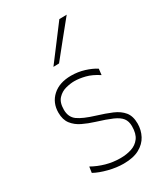

<svg xmlns="http://www.w3.org/2000/svg" viewBox="-194 -865 835 960"><g transform="rotate(-30 223.0 -385.0)"><path d="M229 9Q188 9 143 -2.5Q98 -14 67 -31L72 -65Q106.5 -45.5 146.5 -34.2Q186.5 -23 229 -23Q264 -23 293.2 -32.5Q322.5 -42 340.2 -65.8Q358 -89.5 358 -133Q358 -161.5 344.2 -179.5Q330.5 -197.5 298 -211.8Q265.5 -226 210 -243Q174.5 -254 143.2 -269Q112 -284 92.5 -309Q73 -334 73 -375Q73 -432 112.5 -468Q152 -504 220 -504Q259 -504 295.5 -492.8Q332 -481.5 358 -465L354 -430Q316 -455 282.2 -463.5Q248.5 -472 220 -472Q197.5 -472 170.5 -465Q143.5 -458 123.8 -437Q104 -416 104 -374Q104 -331.5 133.2 -310Q162.5 -288.5 230 -268Q276 -254 312 -238.8Q348 -223.5 368.5 -198.5Q389 -173.5 389 -130Q389 -93 372.2 -61.2Q355.5 -29.5 320.2 -10.2Q285 9 229 9ZM166 -586Q202.5 -634 239 -682.5Q275.5 -731 311 -778L354 -779Q314.5 -730.5 276 -682.8Q237.5 -635 199 -587Z"/></g></svg>

Font: Heraclito Thin
Style: Regular
Weight: 100
Designer: Kostas Bartsokas (font) & Cristiano Sobral (main changes)
Foundry: Kostas Bartsokas (font) & Cristiano Sobral (main changes)
Version: Version 1.00;July 8, 2020;FontCreator 13.0.0.2655 64-bit